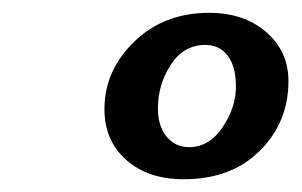

<svg xmlns="http://www.w3.org/2000/svg" viewBox="-20 -660 468 298"><path d="M265.1 -381.8Q209.5 -381.8 175.8 -411.9Q142.1 -441.9 142.1 -490.7Q142.1 -550.3 188.2 -595.2Q234.4 -640.1 304.7 -640.1Q358.9 -640.1 393.3 -610.1Q427.7 -580.1 427.7 -534.2Q427.7 -470.2 383.3 -426Q338.9 -381.8 265.1 -381.8ZM273.4 -431.6Q304.7 -431.6 325.4 -462.4Q346.2 -493.2 346.2 -525.9Q346.2 -556.6 333.5 -573.5Q320.8 -590.3 298.8 -590.3Q265.1 -590.3 245.1 -559.6Q225.1 -528.8 225.1 -491.7Q225.1 -464.4 238.5 -448Q252 -431.6 273.4 -431.6Z"/></svg>

Font: Elstob 10pt
Style: Bold Italic
Weight: 700
Italic angle: -20°
Designer: Peter S. Baker
Version: Version 1.015